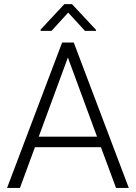

<svg xmlns="http://www.w3.org/2000/svg" viewBox="-20 -919 665 939"><path d="M473.6 -199.2H150.9L77.6 0H14.6L283.7 -710.9H340.8L609.9 0H547.4ZM169.4 -250.5H454.6L312 -637.7ZM449.7 -772.9V-768.1H395.5L313.5 -857.4L231.9 -768.1H178.7V-774.4L294.9 -898.9H332Z"/></svg>

Font: RobotoDraft Light
Style: Regular
Weight: 300
Version: Version 2.001151; 2014